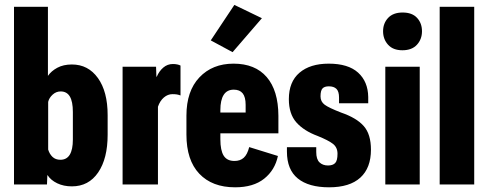

<svg xmlns="http://www.w3.org/2000/svg" viewBox="-20 -759 2011 790"><path d="M37.6 0H173.3L174.8 -38.1H175.8Q189 -17.6 215.3 -4.9Q241.7 7.8 275.9 7.8Q344.7 7.8 383.8 -49.3Q422.9 -106.4 422.9 -204.6V-285.2Q422.9 -382.3 382.8 -438Q342.8 -493.7 275.9 -493.7Q240.7 -493.7 215.8 -480.2Q190.9 -466.8 177.2 -446.8V-731H37.6ZM178.2 -143.6V-339.8Q182.1 -356.4 196.5 -369.6Q210.9 -382.8 229.5 -382.8Q254.9 -382.8 267.3 -362.1Q279.8 -341.3 279.8 -298.3V-184.6Q279.8 -143.6 267.1 -122.6Q254.4 -101.6 228.5 -101.6Q208.5 -101.6 196 -113.5Q183.6 -125.5 178.2 -143.6Z M484.4 0H629.9V-319.8Q638.2 -344.2 654.3 -357.9Q670.4 -371.6 689.5 -371.6Q700.2 -371.6 707.8 -370.4Q715.3 -369.1 722.7 -366.2V-489.3Q717.3 -492.2 709.2 -493.9Q701.2 -495.6 691.4 -495.6Q668.9 -495.6 651.9 -481Q634.8 -466.3 625 -443.4H623.5L622.1 -484.4H484.4Z M747.1 -205.1Q747.1 -100.1 800 -44.2Q853 11.7 947.3 11.7Q1022.5 11.7 1066.9 -23.7Q1111.3 -59.1 1123.5 -117.2L1005.4 -153.8Q997.6 -123 982.9 -109.9Q968.3 -96.7 944.8 -96.7Q914.1 -96.7 900.4 -118.4Q886.7 -140.1 886.7 -186V-306.2Q886.7 -347.2 900.4 -368.7Q914.1 -390.1 941.9 -390.1Q966.3 -390.1 978.5 -375Q990.7 -359.9 990.7 -327.6V-295.9H831.5V-210.4H1125.5V-282.7Q1125 -386.7 1077.4 -441.9Q1029.8 -497.1 940.9 -497.1Q854 -497.1 800.5 -440.7Q747.1 -384.3 747.1 -283.2ZM847.2 -592.8 937 -544.4 1057.6 -684.1 944.3 -738.8Z M1160.6 -153.3V-135.3Q1160.6 -61 1205.3 -24.7Q1250 11.7 1334 11.7Q1418.9 11.7 1462.6 -28.1Q1506.3 -67.9 1506.3 -143.1Q1506.3 -206.5 1476.8 -240.2Q1447.3 -273.9 1383.3 -295.9Q1333 -315.4 1315.9 -328.1Q1298.8 -340.8 1298.8 -362.3Q1298.8 -386.2 1306.9 -395Q1314.9 -403.8 1333 -403.8Q1353.5 -403.8 1364.3 -393.3Q1375 -382.8 1375 -357.4V-334H1495.1V-359.9Q1494.1 -423.3 1453.4 -460.2Q1412.6 -497.1 1332.5 -497.1Q1255.9 -497.1 1212.2 -459.7Q1168.5 -422.4 1168.5 -351.1Q1168.5 -290.5 1199.2 -255.6Q1230 -220.7 1286.6 -199.7Q1331.5 -181.6 1350.1 -167Q1368.7 -152.3 1368.7 -126.5Q1368.7 -97.7 1358.9 -87.9Q1349.1 -78.1 1329.6 -78.1Q1308.1 -78.1 1294.7 -90.8Q1281.2 -103.5 1281.2 -133.3V-153.3Z M1565.4 0H1707V-484.4H1565.4ZM1556.2 -630.4Q1556.2 -597.7 1576.7 -575Q1597.2 -552.2 1635.7 -552.2Q1674.8 -552.2 1695.6 -575Q1716.3 -597.7 1716.3 -630.4Q1716.3 -663.6 1696 -685.5Q1675.8 -707.5 1636.7 -707.5Q1597.7 -707.5 1576.9 -685.3Q1556.2 -663.1 1556.2 -630.4Z M1789.1 0H1931.2V-731H1789.1Z"/></svg>

Font: Roboto Flex
Style: wght 700 wdth 25 opsz 34 GRAD 0.00 slnt 0.00 XTRA 468 XOPQ 96 YOPQ 79 YTLC 514 YTUC 712 YTAS 750 YTDE -203.00 YTFI 738
Weight: 700
Width: 1
Designer: Berlow after Robertson
Foundry: Google
Version: Version 3.100